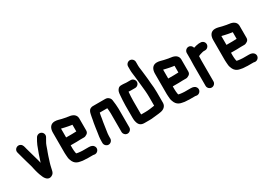

<svg xmlns="http://www.w3.org/2000/svg" viewBox="-8 -1603 3473 2518"><g transform="rotate(-30 1729.0 -344.0)"><path d="M52 -456C65 -403 82 -351 96 -296C108 -250 123 -212 131 -165C135 -139 143 -122 148 -99C153 -80 164 -51 171 -36C186 8 225 66 284 36C314 20 322 3 329 -30C332 -51 341 -77 345 -100C349 -123 359 -140 364 -162C374 -194 386 -233 398 -264L408 -290C421 -325 432 -367 452 -397C460 -411 461 -415 470 -429L477 -441C496 -472 481 -508 457 -522C425 -541 390 -526 375 -502L368 -490C363 -481 359 -474 356 -469L348 -455C341 -443 333 -425 327 -411C299 -341 272 -264 248 -187C245 -201 243 -213 240 -223C219 -291 200 -372 179 -440C170 -474 167 -504 140 -521C96 -548 38 -508 52 -456Z M793 -308H704V-442C720 -439 740 -433 755 -430C783 -425 810 -417 838 -414L855 -412C856 -411 858 -411 859 -411V-310H855C842 -310 808 -308 793 -308ZM855 -191H908C921 -191 936 -197 953 -208C970 -219 978 -236 978 -257V-441C976 -498 927 -524 872 -529L855 -532L839 -534C819 -537 799 -543 776 -547C744 -554 716 -566 679 -566C613 -566 585 -515 585 -449V-142C585 -129 586 -117 587 -106C589 -76 590 -53 600 -30C606 -10 614 2 625 17C644 40 672 54 707 59C727 64 750 67 774 67H781C788 68 796 69 804 69H898L905 71C957 84 1000 30 973 -16C959 -40 931 -50 896 -50H804C795 -50 784 -52 773 -52C766 -52 750 -54 745 -55C739 -55 723 -59 717 -60C717 -61 716 -61 715 -61C714 -64 710 -71 710 -76C707 -96 704 -118 704 -143V-189H793C808 -189 841 -191 855 -191Z M1199 -7V-34C1199 -39 1199 -46 1200 -57C1200 -66 1201 -75 1202 -83C1209 -136 1217 -192 1226 -244C1230 -269 1237 -296 1239 -320L1241 -332C1244 -344 1246 -354 1248 -366C1248 -367 1248 -369 1249 -370H1363C1365 -345 1369 -320 1369 -292V-8C1369 24 1396 52 1428 52C1460 52 1488 24 1488 -8V-291C1488 -303 1487 -315 1486 -328L1484 -358C1483 -375 1480 -392 1478 -408C1476 -439 1469 -456 1449 -472C1432 -486 1418 -489 1392 -489H1235C1210 -489 1199 -491 1177 -480C1150 -467 1142 -440 1135 -407C1131 -393 1130 -386 1128 -372C1126 -360 1122 -345 1121 -332C1119 -318 1116 -308 1113 -292C1107 -249 1099 -210 1094 -165C1087 -124 1080 -81 1080 -34V-7C1080 25 1108 53 1140 53C1172 53 1199 25 1199 -7Z M1813 -536H1750C1745 -536 1739 -536 1734 -537C1720 -537 1709 -541 1695 -540H1669C1651 -540 1636 -534 1625 -522C1602 -498 1598 -474 1595 -434C1592 -383 1587 -338 1587 -282V-93C1587 -68 1589 -47 1596 -27C1609 17 1634 42 1689 42H1769C1789 42 1809 41 1826 38L1846 36C1860 35 1879 32 1892 31L1910 29C1922 26 1929 25 1942 24C1989 17 2031 -14 2031 -67V-226C2031 -276 2027 -327 2021 -372C2017 -413 2016 -453 2010 -490L2006 -524C2005 -534 2004 -543 2003 -551C2001 -586 1992 -615 1992 -650V-708C1992 -740 1965 -768 1933 -768C1901 -768 1873 -740 1873 -708V-652C1873 -613 1881 -578 1884 -542C1887 -496 1896 -451 1899 -403C1905 -347 1912 -288 1912 -226V-92C1909 -92 1908 -92 1907 -91C1863 -84 1817 -77 1769 -77H1707V-81C1706 -85 1706 -89 1706 -93V-282C1706 -331 1709 -375 1713 -419C1716 -418 1720 -418 1723 -418C1732 -417 1741 -417 1750 -417H1813C1845 -417 1873 -444 1873 -476C1873 -508 1845 -536 1813 -536Z M2339 -308H2250V-442C2266 -439 2286 -433 2301 -430C2329 -425 2356 -417 2384 -414L2401 -412C2402 -411 2404 -411 2405 -411V-310H2401C2388 -310 2354 -308 2339 -308ZM2401 -191H2454C2467 -191 2482 -197 2499 -208C2516 -219 2524 -236 2524 -257V-441C2522 -498 2473 -524 2418 -529L2401 -532L2385 -534C2365 -537 2345 -543 2322 -547C2290 -554 2262 -566 2225 -566C2159 -566 2131 -515 2131 -449V-142C2131 -129 2132 -117 2133 -106C2135 -76 2136 -53 2146 -30C2152 -10 2160 2 2171 17C2190 40 2218 54 2253 59C2273 64 2296 67 2320 67H2327C2334 68 2342 69 2350 69H2444L2451 71C2503 84 2546 30 2519 -16C2505 -40 2477 -50 2442 -50H2350C2341 -50 2330 -52 2319 -52C2312 -52 2296 -54 2291 -55C2285 -55 2269 -59 2263 -60C2263 -61 2262 -61 2261 -61C2260 -64 2256 -71 2256 -76C2253 -96 2250 -118 2250 -143V-189H2339C2354 -189 2387 -191 2401 -191Z M2913 -446C2913 -478 2886 -505 2854 -505H2824C2798 -503 2772 -495 2748 -488C2747 -487 2747 -487 2746 -487C2741 -513 2718 -536 2688 -536C2656 -536 2628 -509 2628 -476V-374C2628 -350 2626 -319 2626 -293V21C2626 53 2654 80 2686 80C2718 80 2745 53 2745 21V-295C2745 -316 2747 -340 2747 -360C2762 -368 2784 -376 2802 -380C2811 -382 2821 -386 2830 -386H2854C2886 -386 2913 -414 2913 -446Z M3221 -308H3132V-442C3148 -439 3168 -433 3183 -430C3211 -425 3238 -417 3266 -414L3283 -412C3284 -411 3286 -411 3287 -411V-310H3283C3270 -310 3236 -308 3221 -308ZM3283 -191H3336C3349 -191 3364 -197 3381 -208C3398 -219 3406 -236 3406 -257V-441C3404 -498 3355 -524 3300 -529L3283 -532L3267 -534C3247 -537 3227 -543 3204 -547C3172 -554 3144 -566 3107 -566C3041 -566 3013 -515 3013 -449V-142C3013 -129 3014 -117 3015 -106C3017 -76 3018 -53 3028 -30C3034 -10 3042 2 3053 17C3072 40 3100 54 3135 59C3155 64 3178 67 3202 67H3209C3216 68 3224 69 3232 69H3326L3333 71C3385 84 3428 30 3401 -16C3387 -40 3359 -50 3324 -50H3232C3223 -50 3212 -52 3201 -52C3194 -52 3178 -54 3173 -55C3167 -55 3151 -59 3145 -60C3145 -61 3144 -61 3143 -61C3142 -64 3138 -71 3138 -76C3135 -96 3132 -118 3132 -143V-189H3221C3236 -189 3269 -191 3283 -191Z"/></g></svg>

Font: Electronic
Style: Nord
Weight: 900
Version: Version 1.011